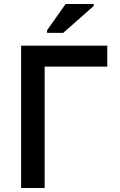

<svg xmlns="http://www.w3.org/2000/svg" viewBox="-20 -943 603 963"><path d="M86 0V-714H518V-609H204V0ZM216 -778V-791L309 -923H450V-913L297 -778Z"/></svg>

Font: Noto Sans Mono SemiCondensed SemiBold
Style: Regular
Weight: 600
Width: 4
Designer: Monotype Design Team
Foundry: Monotype Imaging Inc.
Version: Version 2.014; ttfautohint (v1.8.4.7-5d5b)